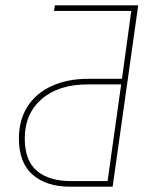

<svg xmlns="http://www.w3.org/2000/svg" viewBox="-20 -701 603 721"><path d="M403 0H243Q154 0 102.5 -45Q51 -90 51 -181Q51 -250 83 -300.5Q115 -351 174 -378Q233 -405 311 -405H438L473 -660H183L186 -681H499ZM435 -384H309Q200 -384 136.5 -329Q73 -274 73 -181Q73 -98 118.5 -59.5Q164 -21 247 -21H384Z"/></svg>

Font: Fira Sans Thin
Style: Italic
Weight: 250
Italic angle: -8°
Designer: Carrois Corporate & Edenspiekermann AG
Foundry: Carrois Corporate GbR & Edenspiekermann AG
Version: Version 4.203